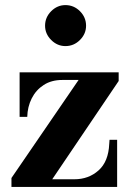

<svg xmlns="http://www.w3.org/2000/svg" viewBox="-20 -734 516 754"><path d="M28 -15 25 -35 303 -441H432L446 -415.9L175 -15ZM25 0V-35L33 -30H272Q328 -30 367 -64.8Q406 -99.5 409 -169L410.2 -185H440V0ZM57 -275V-450H446V-416L438 -420H225Q182 -420 151.5 -400.2Q121 -380.4 104.5 -347.5Q88 -314.6 87 -275ZM237 -553Q205 -553 181 -577Q157 -601 157 -633Q157 -666 181 -690Q205 -714 237 -714Q270 -714 294 -690Q318 -666 318 -633Q318 -601 294 -577Q270 -553 237 -553Z"/></svg>

Font: Libre Bodoni
Style: Regular
Weight: 400
Designer: Pablo Impallari, Rodrigo Fuenzalida
Foundry: Impallari Type
Version: Version 2.005;gftools[0.9.23]